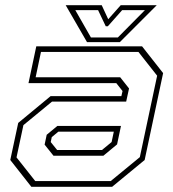

<svg xmlns="http://www.w3.org/2000/svg" viewBox="-20 -718 666 738"><path d="M100.5 0 19.5 -103 50 -245.5 174.5 -348.5H446.5L451 -368L427 -398.5H89.5L119.5 -540H526L607 -437L536 -103L411 0ZM185.5 -119.5 151.5 -162 159.5 -200 200.5 -234H445L430 -163L377.5 -119.5ZM115.5 -22H405.5L517.5 -114L584 -427L512 -518.5H137.5L117 -421H442L476 -378L465 -327.5H180L70 -237L43.5 -113ZM199.5 -141.5H372L409 -172L417.5 -212H204.5L179 -191L175 -172ZM314.5 -556 232.5 -698H371L396 -644L444 -698H582.5L440.5 -556ZM329.5 -574H433L537 -679H449.5L394.5 -617H386.5L357 -679H269.5Z"/></svg>

Font: Tourney ExtraLight
Style: Italic
Weight: 250
Italic angle: -12°
Version: Version 1.015